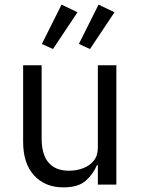

<svg xmlns="http://www.w3.org/2000/svg" viewBox="-20 -798 608 830"><path d="M403 0V-84H399Q384 -47 351.5 -17.5Q319 12 254 12Q175 12 127.5 -39.5Q80 -91 80 -185V-516H160V-199Q160 -130 190 -95Q220 -60 278 -60Q310 -60 338.5 -70.5Q367 -81 385 -103Q403 -125 403 -159V-516H483V0ZM315 -745 209 -586 161 -608 246 -778ZM475 -745 369 -586 321 -608 406 -778Z"/></svg>

Font: IBM Plex Sans Var
Style: Regular
Weight: 400
Designer: Mike Abbink, Paul van der Laan, Pieter van Rosmalen
Foundry: Bold Monday
Version: Version 3.000